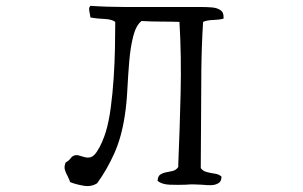

<svg xmlns="http://www.w3.org/2000/svg" viewBox="-20 -670 1040 658"><path d="M746 -606Q730 -602 710 -601.5Q690 -601 676 -595Q671 -516 670 -430Q669 -344 669 -253Q669 -214 668.5 -174Q668 -134 668 -94Q675 -84 688 -80.5Q701 -77 715.5 -75Q730 -73 739 -65Q739 -50 731 -44Q723 -38 711 -36Q702 -35 691.5 -35.5Q681 -36 671 -37Q664 -37 658 -37.5Q652 -38 646 -38Q639 -38 631.5 -38Q624 -38 616 -37Q589 -36 562 -37Q535 -38 520 -50Q521 -66 529 -71.5Q537 -77 547 -79Q559 -81 571.5 -84Q584 -87 591 -98V-108Q596 -225 599 -351Q602 -477 595 -595Q565 -596 532.5 -596Q500 -596 465 -598Q446 -583 436.5 -545.5Q427 -508 423 -460.5Q419 -413 416.5 -364Q414 -315 408 -276Q397 -201 372 -145Q347 -89 313 -42Q293 -29 266.5 -33.5Q240 -38 220 -46Q219 -51 216.5 -56Q214 -61 212 -66Q206 -76 202.5 -87.5Q199 -99 205 -113Q217 -120 222.5 -128Q228 -136 238 -138Q244 -139 249.5 -137.5Q255 -136 261 -134Q267 -132 274 -130.5Q281 -129 290 -131Q301 -134 311.5 -149.5Q322 -165 330 -184Q338 -203 342 -216Q353 -252 359.5 -300.5Q366 -349 369.5 -402Q373 -455 374 -505Q375 -555 375 -595Q363 -604 338 -605Q313 -606 290 -610Q290 -613 288 -622Q286 -630 285.5 -637.5Q285 -645 290 -650Q348 -646 411 -646Q474 -646 540 -646Q570 -646 600.5 -646Q631 -646 661 -646Q664 -646 670 -646Q689 -646 707 -644.5Q725 -643 736.5 -634.5Q748 -626 746 -606Z"/></svg>

Font: Yuji Syuku
Style: Regular
Weight: 400
Designer: Kataoka Yuji
Foundry: Kinuta Font Factory
Version: Version 3.002